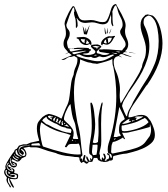

<svg xmlns="http://www.w3.org/2000/svg" viewBox="-68 -830 819 936"><path d="M495.1 -810.1H498Q501 -802.7 508.8 -789.6Q516.6 -776.4 524.7 -761Q532.7 -745.6 538.6 -731.4Q544.4 -717.3 544.4 -708Q544.4 -699.7 543 -692.9Q541.5 -686 541.5 -678.2Q541.5 -661.1 549.3 -644.5Q557.1 -627.9 557.1 -613.3Q557.1 -593.8 542 -580.6Q542 -577.6 547.1 -577.6Q552.2 -577.6 552.2 -575.7H538.6Q533.7 -573.7 529.8 -569.8L571.8 -554.2Q571.8 -553.2 572.3 -553.2Q572.8 -553.2 572.8 -552.2H570.8Q569.3 -552.2 567.4 -554.2Q567.4 -554.2 565.4 -552.2Q564.5 -552.2 564 -554.2Q563.5 -556.2 561 -556.2Q560.1 -556.2 559.1 -555.2L551.3 -558.1Q545.4 -558.1 538.6 -562.3Q531.7 -566.4 525.9 -566.4Q519.5 -566.4 515.6 -563.5L513.7 -561Q513.2 -560.1 513.2 -559.1Q513.2 -558.1 513.7 -558.1L527.8 -550.3L520.5 -552.2Q517.6 -554.2 515.4 -554.7Q513.2 -555.2 511.2 -557.1Q509.3 -556.2 504.6 -555.2Q500 -554.2 496.1 -551.8Q492.2 -549.3 489.3 -543.9Q486.3 -538.6 486.3 -528.8Q486.3 -506.3 497.3 -482.2Q508.3 -458 512.2 -433.1Q518.6 -405.8 516.1 -378.7Q513.7 -351.6 520.5 -326.2Q521.5 -326.2 530 -340.3Q538.6 -354.5 548.8 -371.8Q559.1 -389.2 568.4 -404.3Q577.6 -419.4 580.6 -422.9Q590.8 -441.4 602.1 -459Q613.3 -476.6 621.1 -497.1L624 -503.4Q626 -520.5 634.8 -539.3Q643.6 -558.1 643.6 -587.9Q643.6 -604.5 639.6 -619.6Q635.7 -634.8 630.4 -649.4Q625 -664.1 621.1 -679Q617.2 -693.8 617.2 -708.5Q617.2 -722.2 621.6 -732.9Q626 -743.7 641.6 -757.8H643.6Q643.6 -757.8 651.9 -759.8L676.3 -753.9Q688 -745.6 697.5 -729.5Q707 -713.4 712.6 -694.3Q718.3 -675.3 721.2 -655Q724.1 -634.8 724.1 -618.2Q724.1 -523.9 648.9 -415.5Q648.9 -414.6 646 -413.6Q625 -381.3 608.9 -358.6Q592.8 -335.9 581.3 -318.8Q569.8 -301.8 564 -287.4Q558.1 -272.9 558.1 -258.8Q559.1 -257.8 561 -257.8Q571.8 -257.8 589.6 -263.9Q607.4 -270 620.1 -270Q639.6 -270 650.9 -259.8L666.5 -239.7Q674.3 -225.1 680.7 -206.8Q687 -188.5 687 -170.9Q687 -147.5 668.5 -131.3Q649.9 -115.2 625.5 -105Q601.1 -94.7 578.6 -89.1Q556.2 -83.5 549.3 -81.5Q532.7 -80.6 513.9 -76.2Q495.1 -71.8 484.9 -69.3Q481.9 -64 482.4 -56.4Q482.9 -48.8 471.7 -46.9L466.8 -47.9Q458.5 -40.5 440.4 -40.5Q435.1 -40.5 432.9 -41.7Q430.7 -43 428.7 -43Q427.7 -43 427.2 -42.5Q426.8 -42 425.8 -42L410.6 -49.8L405.8 -60.1H389.2L382.3 -42Q376 -40.5 375 -40.5Q373.5 -40.5 363.8 -42L361.8 -35.6Q359.9 -33.7 357.7 -33.7Q355.5 -33.7 354.5 -32.7L352.5 -31.7L339.4 -41.5Q338.4 -39.6 338.4 -39.6L336.9 -41.5Q335 -40.5 333 -38.6Q332 -37.6 332 -35.6H330.1Q318.8 -42 318.8 -62Q312.5 -64.9 304.4 -64.5Q296.4 -64 290 -65.9L268.1 -68.8Q262.7 -68.8 252.2 -70.3Q241.7 -71.8 232.4 -74.2Q223.1 -76.7 215.3 -79.1Q207.5 -81.5 205.6 -83.5Q161.1 -94.7 139.6 -103.3Q118.2 -111.8 104 -111.8H81.5L74.7 -114.3L45.9 -108.9Q59.1 -95.7 61 -79.6Q61 -73.7 57.1 -66.9L37.6 -58.1L34.7 -53.2L25.4 -43.9L13.7 -42L11.2 -44.9L-7.8 -53.2Q-11.2 -53.2 -11.2 -46.9V-44.9Q-11.2 -43.9 -9.8 -43.9L13.2 -33.7Q14.6 -27.3 14.6 -27.3Q14.6 -26.4 13.2 -20.5L7.8 -15.6Q8.8 -15.6 1 -13.7H-3.9L-13.2 -17.6L-22.5 -28.3L-28.3 -23.4Q-28.3 -18.6 -23.4 -16.6Q-18.6 -14.6 -12.7 -12.2Q-6.8 -9.8 -2 -6.8Q2.9 -3.9 2.9 2.9Q2.9 3.9 1 9.8V12.2Q6.8 15.6 13.7 16.6Q20.5 17.6 20.5 27.3Q20.5 38.6 15.9 41.3Q11.2 43.9 3.9 43.9Q-1 43.9 -6.6 43Q-12.2 42 -16.6 42Q-18.6 43.9 -19 43Q-19.5 42 -19.5 43.9L0 81.5L-2 85.4Q-3.9 85.4 -8.1 80.1Q-12.2 74.7 -15.4 67.9Q-18.6 61 -21 54.4Q-23.4 47.9 -23.4 45.9Q-23.4 41.5 -22.5 40.5Q-22.5 39.6 -23.4 38.6H-28.3Q-29.3 39.6 -29.3 43.9Q-29.3 45.9 -29.3 49.6Q-29.3 53.2 -28.3 58.1L-14.6 79.6L-16.6 83.5H-19.5Q-23.4 73.7 -30 64.5Q-36.6 55.2 -36.6 42Q-33.7 39.6 -33.7 36.6Q-33.7 35.6 -40.8 26.6Q-47.9 17.6 -47.9 8.8Q-47.9 2 -43.9 -2.9L-40.5 -8.8Q-42 -16.6 -42 -17.6Q-42 -23.4 -36.1 -34.7Q-30.3 -45.9 -22.9 -57.6Q-15.6 -69.3 -8.3 -79.3Q-1 -89.4 1 -91.3L3.9 -99.1L11.2 -104H13.7L24.4 -120.1L45.9 -126.5H62L81.5 -134.8L122.1 -143.6Q123 -144.5 123 -145.5Q111.8 -180.2 111.8 -202.6Q111.8 -225.1 119.1 -235.8Q126.5 -246.6 139.6 -259.8L155.3 -270Q156.2 -270 157.2 -270.5Q158.2 -271 159.2 -271L167 -273.9H166H167Q168.9 -273.9 169.9 -274.9Q182.6 -272.9 200 -266.8Q217.3 -260.7 231 -251.5Q231.9 -251.5 234.9 -258.8Q237.8 -266.1 241.7 -276.1Q245.6 -286.1 249.5 -295.4Q253.4 -304.7 255.4 -308.6Q265.1 -326.2 268.6 -345.5Q272 -364.7 273.9 -385.3Q275.9 -405.8 279.1 -426.5Q282.2 -447.3 291 -466.8Q292.5 -485.8 301 -503.7Q309.6 -521.5 309.6 -539.6Q309.6 -541.5 309.1 -543.9Q308.6 -546.4 308.6 -548.3L293.5 -557.1L277.3 -552.2L272 -553.2Q261.7 -550.3 254.2 -543.9Q246.6 -537.6 236.3 -537.6Q233.9 -537.6 232.9 -538.1Q231.9 -538.6 231 -538.6L282.2 -561L267.1 -572.8Q266.1 -572.8 257.8 -569.1Q249.5 -565.4 248.5 -565.4Q250.5 -567.4 254.6 -569.1Q258.8 -570.8 265.1 -574.7Q256.8 -584 249.3 -593Q241.7 -602.1 241.7 -616.2Q241.7 -629.9 247.6 -641.6Q253.4 -653.3 253.4 -666.5Q253.4 -677.2 251.5 -688.5Q249.5 -699.7 246.6 -713.4Q246.6 -723.1 252.7 -738Q258.8 -752.9 265.9 -766.6Q272.9 -780.3 279.5 -790Q286.1 -799.8 287.1 -799.8H291.5Q293.5 -799.8 297.6 -791Q301.8 -782.2 306.2 -771Q310.5 -759.8 314.9 -749.3Q319.3 -738.8 324.2 -736.3Q329.1 -732.4 334.7 -731.4Q340.3 -730.5 345.2 -730.5Q352.5 -730.5 360.1 -731.4Q367.7 -732.4 375 -732.4Q390.1 -732.4 403.8 -727.3Q417.5 -722.2 430.7 -722.2Q437 -722.2 442.1 -723.1Q447.3 -724.1 451.7 -729.7Q456.1 -735.4 460.9 -747.1Q465.8 -758.8 471.7 -779.3Q478.5 -806.6 495.1 -810.1ZM506.3 -777.3Q506.3 -778.3 505.4 -782.2Q504.4 -786.1 502.7 -791Q501 -795.9 499.5 -799.8Q498 -803.7 497.1 -803.7Q493.2 -803.7 490.2 -798.8Q487.3 -793.9 485.1 -788.6Q482.9 -783.2 481.2 -778.3Q479.5 -773.4 479.5 -773.4V-774.4Q480.5 -769.5 480.5 -763.7Q480.5 -757.8 480.5 -752.9V-736.3Q480.5 -717.3 484.9 -705.6Q483.9 -704.6 483.4 -703.6Q482.9 -702.6 481.9 -701.7Q472.7 -712.4 473.6 -728.5Q474.6 -744.6 472.7 -758.8Q467.8 -742.7 460.9 -727.1Q454.1 -711.4 433.1 -711.4Q421.9 -711.4 408 -716.3Q394 -721.2 380.4 -721.2Q372.6 -721.2 364 -719.7Q355.5 -718.3 349.6 -718.3Q319.3 -718.3 306.6 -742.7Q305.7 -742.7 305.7 -740.7Q305.7 -738.8 308.1 -730Q310.5 -721.2 310.5 -703.6Q306.6 -694.8 304.7 -693.8Q303.7 -693.8 301.8 -695.8V-714.4Q301.8 -734.4 297.1 -745.6Q292.5 -756.8 292.5 -772.5Q294.4 -772.5 295.4 -773.4L293.5 -790.5Q293.5 -791.5 291 -793.9Q289.1 -793 289.1 -793Q288.1 -793 288.1 -792L289.1 -793Q287.1 -793 281.5 -780Q275.9 -767.1 270 -752Q263.7 -734.4 255.4 -709.5Q255.4 -696.8 263.7 -687.5Q272 -678.2 272 -667.5Q272 -658.2 270 -652.1Q268.1 -646 265.4 -640.9Q262.7 -635.7 260.7 -631.8Q258.8 -627.9 258.8 -622.1Q258.8 -616.2 261.5 -604.5Q264.2 -592.8 269 -592.8L275.9 -593.8V-591.8L270 -590.8L273.9 -580.6L279.3 -578.6L342.3 -591.8L291 -590.8Q291 -591.8 291.5 -592.8L290 -594.7L306.6 -596.7Q307.6 -597.2 310.5 -597.2H339.4Q347.2 -597.2 356.9 -596.4Q366.7 -595.7 366.7 -591.8Q366.7 -590.8 364.7 -590.8H367.7Q372.6 -590.8 375 -589.8Q375 -585 373.5 -582.5H369.6Q366.7 -576.7 366.7 -575.7H367.7Q361.8 -569.8 352.1 -569.8Q342.3 -569.8 335 -567.4Q335 -565.4 343.3 -563.7Q351.6 -562 359.9 -562Q373.5 -562 385.3 -565.9Q397 -569.8 397 -577.6Q397 -582.5 387 -590.3Q377 -598.1 375 -604.5Q375 -605.5 375.5 -606Q376 -606.4 376 -607.4Q376 -608.4 377 -608.4V-610.4Q387.2 -613.3 407.7 -613.3Q424.8 -608.4 425.8 -603V-601.1L403.8 -579.6V-573.7Q404.8 -569.8 407.7 -569.8L418.5 -567.4Q423.8 -565.4 428 -563.7Q432.1 -562 440.4 -562Q457 -562 466.8 -569.3L419.4 -576.7L413.6 -582.5Q414.6 -588.9 418.5 -589.8Q419.4 -588.9 424.8 -588.9Q426.8 -588.9 429.4 -588.9Q432.1 -588.9 437 -589.8Q459.5 -589.8 481.9 -587.4Q504.4 -585 526.9 -584Q531.7 -591.8 538.1 -598.1Q544.4 -604.5 544.4 -614.3Q544.4 -621.1 540.5 -628.9Q536.6 -636.7 531.2 -644.8Q525.9 -652.8 521.7 -660.6Q517.6 -668.5 517.6 -674.3Q517.6 -682.6 523.7 -690.7Q529.8 -698.7 529.8 -709.5Q529.8 -727.5 520.5 -744.1Q511.2 -760.7 506.3 -777.3ZM-26.4 5.9H-28.3Q-27.3 5.9 -27.3 14.6L-23.4 17.6Q-19.5 15.6 -16.6 13.2ZM-36.6 -1H-39.6Q-41.5 1 -41.5 7.8Q-41.5 21.5 -26.9 30Q-12.2 38.6 4.9 38.6H9.8L14.6 33.7Q14.6 24.4 12.2 22.5L2.9 19.5Q-5.9 19.5 -8.8 18.6L-18.6 21.5Q-18.6 22.5 -19 22.5Q-19.5 22.5 -19.5 23.4Q-19.5 24.4 -16.6 24.4L-4.9 22.5L2.9 23.4Q4.9 28.3 4.9 28.3Q4.9 28.3 5.9 28.3Q2.9 31.7 -3.9 33.7Q-17.6 31.7 -26.6 25.6Q-35.6 19.5 -35.6 8.8Q-35.6 3.9 -33.7 0L-34.7 -1ZM-26.4 -36.6 -27.3 -37.6Q-28.3 -37.6 -32 -32.5Q-35.6 -27.3 -35.6 -22.5Q-35.6 -6.8 -23.9 -0.5Q-12.2 5.9 -7.8 5.9Q-3.9 5.9 -3.9 2.9Q-3.9 1 -8.1 -5.1Q-12.2 -11.2 -16.6 -11.2Q-18.6 -11.2 -18.6 -8.8L-13.7 -5.9L-11.2 0Q-11.2 1 -13.7 1Q-18.6 -1 -25.6 -7.1Q-32.7 -13.2 -32.7 -21.5Q-32.7 -26.4 -29.1 -29.5Q-25.4 -32.7 -25.4 -34.7Q-25.4 -35.6 -25.9 -35.6Q-26.4 -35.6 -26.4 -36.6ZM-13.2 -60.1 -16.6 -58.1 -20.5 -42Q-18.6 -36.6 -18.6 -37.6L-13.7 -30.3Q-12.2 -26.4 -11.2 -23.4L-3.9 -22.5Q-2 -20.5 -1 -20.5Q1 -20.5 2 -21Q2.9 -21.5 4.9 -21.5Q6.8 -20.5 6.8 -20.5L8.8 -26.4L2 -33.7L-8.8 -36.6L2.9 -26.4V-24.4Q2 -24.4 2 -23.9Q2 -23.4 1 -23.4Q0 -23.4 0 -24.9Q0 -26.4 -2 -26.4H-4.9Q-11.2 -27.3 -16.6 -46.9ZM-3.9 -68.8H-4.9Q-4.9 -67.9 -5.4 -67.9Q-5.9 -67.9 -5.9 -66.9Q-5.9 -62 3.2 -54.9Q12.2 -47.9 21.5 -47.9Q21.5 -46.9 20.5 -46.9V-50.8L4.9 -59.1ZM1 -80.6Q0 -79.6 0 -77.6Q3.9 -68.8 10.7 -63.5Q17.6 -58.1 22.5 -58.1Q25.4 -58.1 26.4 -59.1L6.8 -70.3ZM36.6 -88.4V-85.4Q37.6 -86.4 38.6 -86.4Q35.6 -87.4 35.6 -88.4ZM13.7 -97.2 13.2 -98.1 8.8 -96.7Q7.8 -94.7 7.8 -89.4Q7.8 -81.5 11.2 -77.6Q14.6 -73.7 31.7 -65.9Q34.7 -66.9 38.6 -66.9L24.4 -73.7Q14.6 -83.5 14.6 -97.2ZM73.7 -124Q65.9 -120.1 56.4 -120.1Q46.9 -120.1 39.8 -119.1Q32.7 -118.2 27.6 -113Q22.5 -107.9 22.5 -94.7Q22.5 -89.4 25.9 -83Q29.3 -76.7 34.7 -73.7L45.9 -69.3L50.8 -70.3Q54.2 -71.8 55.2 -74.7Q55.2 -88.4 49.1 -95.2Q43 -102.1 37.6 -104Q34.7 -104 34.7 -101.1Q34.7 -99.1 39.3 -95.9Q43.9 -92.8 48.8 -84.5Q48.8 -83.5 47.9 -80.6Q46.9 -77.6 43 -74.7Q40.5 -74.7 36.6 -78.6L31.7 -83.5H29.3Q28.3 -83.5 28.3 -84.5L27.3 -83.5H28.3Q25.4 -87.4 25.4 -94.7Q25.4 -104 30.5 -109.1Q35.6 -114.3 42.7 -116.2Q49.8 -118.2 57.4 -118.7Q64.9 -119.1 70.3 -121.1H73.7Q76.7 -121.1 76.7 -123V-124ZM404.8 -125 383.3 -124Q383.3 -115.2 381.8 -107.2Q380.4 -99.1 380.4 -91.3Q380.4 -79.6 386.2 -73.7L402.3 -75.7Q407.7 -102.1 407.7 -120.1Q407.7 -125 404.8 -125ZM119.1 -132.3 89.4 -129.4Q84.5 -127.4 84.5 -123Q84.5 -122.1 85.4 -121.1L129.4 -120.1L123 -132.3ZM301.8 -143.6H300.8Q299.8 -142.6 299.8 -141.6Q300.8 -141.6 300.8 -141.1Q300.8 -140.6 301.8 -140.6V-141.6Q302.7 -142.6 302.7 -143.6ZM286.1 -148.4 284.2 -149.4 282.2 -145.5V-146.5Q282.2 -144.5 284.2 -144Q286.1 -143.6 287.1 -143.6Q288.1 -143.6 289.1 -144.5Q288.1 -145.5 287.6 -146.5Q287.1 -147.5 286.1 -148.4ZM494.1 -155.3Q487.3 -154.3 487.3 -149.4H489.3Q492.2 -149.4 497.1 -154.3Q494.1 -154.3 494.1 -155.3ZM256.8 -224.1 253.4 -220.2Q252.4 -219.2 250.5 -219.2H246.6Q244.6 -219.2 244.6 -218.3L269 -210.9ZM663.1 -225.1 662.1 -210.9Q644.5 -205.6 627.4 -201.2Q610.4 -196.8 595.5 -193.1Q580.6 -189.5 570.8 -187.5Q561 -185.5 559.1 -184.6Q553.2 -183.6 548.8 -183.1Q544.4 -182.6 539.6 -182.6Q530.8 -182.6 528.8 -183.6Q527.8 -182.6 527.8 -181.6L541.5 -152.8Q539.6 -151.4 538.6 -151.4Q537.6 -151.4 535.6 -152.8L532.7 -158.2Q531.7 -159.2 530.8 -159.2Q520.5 -152.3 506.3 -145.5Q492.2 -138.7 481.9 -137.7Q475.6 -125.5 475.1 -112.8Q474.6 -100.1 473.6 -88.4Q475.6 -82.5 480.5 -81.5Q537.6 -92.8 567.9 -100.3Q598.1 -107.9 614.5 -116.5Q630.9 -125 639.9 -136.7Q648.9 -148.4 662.1 -167Q668.5 -182.6 668.5 -198.7Q668.5 -210 663.1 -225.1ZM247.6 -231 246.6 -231.9Q243.7 -226.1 243.7 -225.1H245.6Q249.5 -226.1 250.5 -229Q249.5 -229 247.6 -231ZM133.8 -232.9H132.3Q126.5 -212.9 126.5 -197.8Q126.5 -191.4 127.9 -177.7Q129.4 -164.1 132.1 -149.9Q134.8 -135.7 137.7 -125.5Q140.6 -115.2 143.6 -115.2Q193.4 -98.1 237.8 -87.4Q282.2 -76.7 311.5 -76.7Q322.3 -76.7 325.2 -77.6Q325.2 -81.5 324.7 -89.4Q324.2 -97.2 323.2 -105.2Q322.3 -113.3 320.1 -120.4Q317.9 -127.4 314.5 -130.4Q308.6 -128.4 304.7 -128.4H291.5H285.2Q268.1 -128.4 264.4 -122.8Q260.7 -117.2 255.4 -111.8Q252.4 -113.3 249.5 -113.3H248.5V-115.2L275.9 -171.9Q256.8 -179.2 240.5 -182.9Q224.1 -186.5 207.8 -192.6Q191.4 -198.7 173.8 -207.5Q156.2 -216.3 134.8 -232.9ZM236.8 -239.7 231.9 -232.9Q231.9 -231 232.4 -230Q232.9 -229 232.9 -228V-226.1Q231 -221.2 230 -221.2V-224.1Q234.9 -220.2 237.8 -220.2Q239.7 -220.2 239.7 -226.1L236.3 -231.9L239.7 -237.8Q238.8 -238.8 238.3 -238.8Q237.8 -238.8 236.8 -239.7ZM585.9 -244.6Q584 -244.6 583.3 -243.2Q582.5 -241.7 580.6 -241.7Q578.6 -241.7 578.6 -243.2Q578.6 -244.6 577.6 -244.6Q574.7 -241.7 574.7 -239.7Q574.7 -237.8 576.7 -237.8L588.9 -242.7Q586.9 -244.6 586.4 -243.7Q585.9 -242.7 585.9 -244.6ZM562 -250.5 552.2 -245.6 527.8 -228Q529.8 -226.1 531.7 -226.1Q538.6 -226.1 551.5 -229.5Q564.5 -232.9 570.8 -237.8L568.4 -240.7L564.5 -238.8L560.1 -243.7L564.5 -250.5ZM212.9 -253.4 211.9 -250.5Q209 -247.6 206.5 -246.6Q206.5 -245.6 207 -244.1Q207.5 -242.7 207.5 -241.7L202.6 -236.8L226.1 -225.1L224.1 -229Q224.1 -233.9 225.1 -233.4Q226.1 -232.9 228 -234.9V-245.6H225.1Q225.1 -240.7 220.2 -240.7V-233.9L216.3 -231.9Q210.9 -233.9 210.9 -236.3Q211.9 -236.3 211.9 -236.8Q211.9 -237.8 212.9 -239.7L215.3 -241.7V-245.6Q215.3 -252.4 216.3 -252.4Q217.3 -252.4 217.3 -251.5ZM637.7 -255.4 629.9 -250.5Q625 -249.5 619.6 -246.1Q614.3 -242.7 604 -238.3Q593.8 -233.9 576.4 -229Q559.1 -224.1 531.7 -218.3Q530.8 -219.2 527.8 -219.2Q524.9 -217.3 524.9 -216.3V-202.6Q524.9 -193.4 528.8 -191.9Q532.7 -190.4 538.6 -190.4Q550.3 -190.4 566.4 -193.6Q582.5 -196.8 599.4 -202.1Q616.2 -207.5 631.1 -215.3Q646 -223.1 655.3 -232.9V-236.3Q647.9 -248.5 637.7 -255.4ZM201.7 -259.8 199.7 -260.7 198.7 -255.4 193.4 -252.4Q191.4 -245.6 190.4 -244.6L194.8 -240.7Q194.8 -237.8 195.8 -237.8Q195.8 -238.8 196.8 -239.7L203.6 -258.8Q203.6 -259.8 201.7 -259.8ZM157.2 -260.7 142.6 -249.5 139.6 -244.6Q137.7 -242.7 137.7 -241.7L157.2 -225.1Q165 -223.1 176.3 -216.6Q187.5 -210 202.4 -203.4Q217.3 -196.8 235.8 -190.2Q254.4 -183.6 277.3 -181.6L279.3 -190.4Q279.3 -191.4 280.3 -192.4Q280.3 -197.8 275.9 -201.7L256.8 -204.6L250.5 -208.5Q231 -210.9 218.8 -219.5Q206.5 -228 196.8 -230Q186.5 -236.3 176.8 -241Q167 -245.6 160.2 -254.4L159.2 -259.8Q158.2 -260.7 157.2 -260.7ZM180.7 -261.7H183.6Q184.6 -261.7 184.6 -257.8Q184.6 -255.4 180.7 -255.4Q178.2 -255.4 178.2 -258.8L180.2 -261.7ZM609.4 -262.7 592.8 -261.7Q590.8 -255.4 588.9 -255.4V-257.8Q588.9 -255.4 589.4 -254.4Q589.8 -253.4 589.8 -252.4Q589.8 -251.5 588.9 -251.5L592.8 -256.8Q592.8 -257.8 593.8 -257.8H596.7Q597.2 -256.8 597.2 -253.4Q597.2 -250.5 595 -248.5Q592.8 -246.6 592.8 -244.6V-245.6Q593.8 -245.6 594.7 -245.1Q595.7 -244.6 597.2 -244.6Q605.5 -248.5 615.2 -252.7Q625 -256.8 630.9 -262.7ZM171.9 -266.1Q167 -264.2 166.5 -263.9Q166 -263.7 166 -261.7Q166 -259.8 168 -257.8L179.2 -249.5Q180.7 -249.5 181.2 -248Q181.6 -246.6 183.6 -246.6H184.6Q184.6 -247.6 184.1 -247.6Q183.6 -247.6 183.6 -248.5Q183.6 -252.4 186.5 -257.8L189.5 -263.7Q190.4 -263.7 191.4 -262.7ZM513.7 -308.6 486.3 -162.1H502.4L507.3 -165L520.5 -167Q520.5 -172.9 516.4 -177.2Q512.2 -181.6 512.2 -194.8Q512.2 -210 514.4 -219Q516.6 -228 520.3 -232.9Q523.9 -237.8 529.3 -241.2Q534.7 -244.6 540.5 -249.5L534.7 -265.1ZM275.9 -321.3H273.9Q268.1 -315.4 262.9 -305.4Q257.8 -295.4 253.2 -285.2Q248.5 -274.9 246.1 -265.1Q243.7 -255.4 243.7 -250.5Q243.7 -244.6 251.2 -238.3Q258.8 -231.9 267.3 -223.6Q275.9 -215.3 283.4 -204.3Q291 -193.4 291 -180.2Q291 -166 287.1 -157.2Q288.1 -152.8 291.5 -152.8L313.5 -152.3Q305.7 -175.3 302.7 -199.7Q299.8 -224.1 294.4 -236.3Q287.1 -251.5 283.2 -272.5Q279.3 -293.5 275.9 -321.3ZM479.5 -543.5Q473.6 -537.6 450.7 -530.8Q427.7 -523.9 404.8 -518.6Q397 -520.5 390.1 -520.5Q383.3 -520.5 375 -523.9Q360.8 -524.9 346.9 -530.8Q333 -536.6 322.3 -540.5V-533.7Q322.3 -522.9 317.9 -511.5Q313.5 -500 310.5 -490.2Q299.8 -461.9 296.1 -434.8Q292.5 -407.7 292.5 -379.4Q292.5 -342.3 297.6 -305.2Q302.7 -268.1 309.6 -231Q321.3 -189.5 324.7 -151.4Q328.1 -113.3 334 -73.7Q333 -70.3 330.1 -68.6Q327.1 -66.9 326.2 -64.9L325.2 -57.1Q325.2 -56.2 327.1 -56.2L328.1 -57.1Q329.1 -58.1 330.1 -58.1Q331.1 -57.1 331.5 -56.2Q332 -55.2 333 -54.2L331.1 -46.9H334L341.3 -72.8L345.2 -74.7Q347.2 -72.8 347.9 -73.2Q348.6 -73.7 348.6 -70.3Q348.6 -65.9 346.9 -60.5Q345.2 -55.2 345.2 -50.8Q345.2 -43.9 347.2 -42Q347.2 -47.9 348.6 -47.9Q352.5 -45.9 353 -43.2Q353.5 -40.5 354.5 -40.5Q357.4 -40.5 359.9 -42Q358.9 -46.9 355.7 -52Q352.5 -57.1 352.5 -62Q352.5 -63 353 -65.4Q353.5 -67.9 355.5 -67.9Q357.4 -67.9 361.6 -57.4Q365.7 -46.9 370.6 -44.9Q371.6 -44.9 372.1 -45.4Q372.6 -45.9 373.5 -45.9V-44.9L370.6 -58.1Q371.6 -59.1 373.5 -59.1Q373.5 -58.1 377.9 -53.2Q379.4 -53.2 379.4 -52Q379.4 -50.8 380.4 -50.8L379.4 -53.2Q379.4 -54.2 380.9 -57.1Q382.3 -60.1 382.3 -64.9Q382.3 -68.8 377 -73.7H376Q375 -73.7 374.5 -74.7L368.7 -79.6Q366.7 -83.5 366.7 -91.3Q366.7 -119.1 373 -150.4Q379.4 -181.6 379.4 -216.3Q379.4 -244.6 377 -272.2Q374.5 -299.8 372.6 -325.2Q372.6 -326.2 373.5 -328.1Q374.5 -330.1 376 -330.1Q380.4 -330.1 384.3 -316.9Q388.2 -303.7 390.6 -285.9Q393.1 -268.1 394.5 -250.5Q396 -232.9 396 -225.1Q396 -202.6 392.6 -179.9Q389.2 -157.2 384.3 -134.8Q392.1 -132.3 394 -132.3Q402.3 -132.3 409.7 -137.7L410.6 -152.3Q411.6 -162.1 412.1 -171.1Q412.6 -180.2 412.6 -188.5Q412.6 -202.6 412.1 -216.8Q411.6 -231 411.6 -244.6Q411.6 -253.4 413.6 -267.8Q415.5 -282.2 418.7 -296.4Q421.9 -310.5 424.8 -320.8Q427.7 -331.1 430.7 -331.1Q432.1 -329.1 432.1 -325.2Q432.1 -319.3 429.7 -310.5Q426.8 -289.1 425.8 -267.8Q424.8 -246.6 424.8 -224.1Q424.8 -204.6 425.3 -183.8Q425.8 -163.1 425.8 -143.6Q425.8 -120.1 422.1 -108.4Q418.5 -96.7 416.5 -81.5Q420.9 -71.8 419.2 -64.5Q417.5 -57.1 425.8 -48.8H427.7L428.7 -61L432.1 -63L436 -56.2H438Q440.4 -58.1 440.4 -62Q440.4 -65.9 435.1 -78.6Q435.1 -79.6 437 -81.5Q442.4 -81.5 445.3 -73.7Q448.2 -65.9 448.2 -62Q448.2 -57.1 445.3 -53Q442.4 -48.8 442.4 -45.9L450.2 -46.9Q452.1 -48.8 452.1 -50.8V-53.2L451.2 -52.2L455.1 -54.2Q456.1 -53.2 458.5 -53.2Q463.9 -58.1 463.9 -64Q463.9 -73.7 459 -74.7Q454.1 -75.7 454.1 -80.6Q454.1 -83.5 456.1 -83.5Q459.5 -81.5 461.7 -80.6Q463.9 -79.6 464.8 -78.6L471.7 -61L475.6 -60.1Q477.5 -65.9 477.5 -65.9Q477.5 -70.3 472.7 -78.6L459.5 -83.5Q457 -92.8 457 -101.1Q457 -115.2 460.9 -128.9Q464.8 -142.6 469.7 -156.2Q499 -260.7 499 -360.8Q499 -397.9 495.1 -434.8Q491.2 -471.7 483.9 -506.3Q479.5 -513.7 479.5 -543.5ZM398.9 -563.5Q391.1 -560.1 389.2 -558.1L403.8 -560.1L400.4 -563.5ZM319.3 -564.5 305.7 -563.5Q304.7 -561 304.7 -559.1Q304.7 -557.1 317.4 -552.2Q330.1 -547.4 346.9 -543Q363.8 -538.6 380.4 -535.2Q397 -531.7 404.8 -531.7H410.6Q430.7 -531.7 449.2 -540Q467.8 -548.3 476.6 -554.2L489.3 -562Q487.3 -563.5 486.1 -562.7Q484.9 -562 482.9 -564.5Q469.7 -562 458.5 -556.6Q447.3 -551.3 435.1 -551.3Q429.7 -551.3 425.3 -553.2Q420.9 -555.2 418.5 -555.2Q413.6 -555.2 407.5 -551.3Q401.4 -547.4 393.1 -547.4Q383.3 -547.4 376 -553.2Q370.6 -551.3 362.8 -551.3Q350.6 -551.3 339.8 -555.2Q329.1 -559.1 319.3 -564.5ZM565.4 -574.7 596.7 -569.8 563.5 -572.8Q562 -573.7 562 -575.7Q562 -576.7 561 -576.7Q561 -575.7 562 -575.7Q563.5 -575.7 563.5 -575.2Q563.5 -574.7 565.4 -574.7ZM345.2 -582.5Q338.4 -580.6 328.1 -579.6Q317.9 -578.6 307.9 -577.6Q297.9 -576.7 291 -575.7Q284.2 -574.7 283.2 -571.8L290 -566.4L293.5 -565.4L353.5 -581.5ZM281.2 -594.7 287.1 -593.8V-591.8L279.3 -593.8ZM397.9 -606.4 383.3 -603Q383.3 -602.1 384.3 -602.1L397 -598.1Q397.9 -598.1 397.9 -598.6Q397.9 -599.1 398.9 -599.1Q400.4 -599.1 400.4 -598.6Q400.4 -598.1 401.4 -598.1L404.8 -589.8Q406.7 -597.2 408.2 -598.6Q409.7 -600.1 413.6 -600.1H415.5Q415.5 -601.1 416 -601.1Q416.5 -601.1 416.5 -602.1V-603ZM335.9 -649.9Q348.6 -650.9 363.3 -641.4Q377.9 -631.8 377.9 -617.2Q377.9 -610.4 375 -610.4Q373.5 -610.4 372.6 -612.8Q371.6 -615.2 368.7 -615.2Q363.8 -613.3 360.6 -611.8Q357.4 -610.4 352.5 -610.4Q336.9 -610.4 324.2 -623L314.5 -639.6L306.6 -642.6Q305.7 -642.6 305.7 -644.5V-646Q305.7 -647 306.6 -647.9ZM368.7 -705.6 355.5 -662.1H349.6Q348.6 -662.1 348.6 -663.1H343.3Q342.3 -663.1 341.3 -664.1L335 -702.6Q336.9 -699.7 339.1 -694.8Q341.3 -689.9 342.8 -684.6Q344.2 -679.2 345.7 -675.3Q347.2 -671.4 347.2 -671.4Q347.7 -671.4 348.1 -680.7Q348.6 -689.9 350.6 -695.8L353.5 -675.3L367.7 -705.6ZM488.3 -655.3 492.2 -654.3V-650.9Q492.2 -648.9 488.3 -647.9Q471.7 -612.3 453.1 -612.3Q448.2 -612.3 443.6 -613.8Q439 -615.2 434.1 -616.2Q432.1 -616.2 432.1 -612.8Q432.1 -609.4 430.7 -609.4Q424.8 -609.4 424.8 -617.2Q424.8 -627.9 435.5 -638.4Q446.3 -648.9 461.9 -653.3Q464.8 -653.3 468.3 -653.1Q471.7 -652.8 474.6 -652.8Q480.5 -652.8 488.3 -655.3ZM474.6 -689 467.8 -668.5Q465.8 -666.5 464.8 -667.5Q463.9 -668.5 463.9 -666.5L473.6 -689ZM457 -692.9V-668.5Q455.1 -666.5 453.6 -667.5Q452.1 -668.5 452.1 -666.5V-665Q454.1 -666.5 454.1 -666.5V-665Q454.1 -665 452.1 -669.4L456.1 -692.9ZM443.4 -694.8 449.2 -665Q449.2 -663.1 446.3 -663.1Q442.4 -671.4 442.4 -679.2Q442.4 -687 442.4 -694.8ZM327.1 -639.6 326.2 -638.7Q326.2 -632.8 335 -624L345.2 -620.1Q345.2 -622.1 344.7 -623Q344.2 -624 344.2 -626Q344.2 -633.8 347.7 -637.7ZM655.3 -753.9Q641.6 -749 636.7 -741.7Q631.8 -734.4 631.8 -722.2Q631.8 -715.3 634.8 -707Q660.2 -657.2 660.2 -605.5Q660.2 -572.8 650.4 -541.5Q640.6 -510.3 625.5 -481.2Q610.4 -452.1 592 -425.5Q573.7 -398.9 558.1 -377Q550.3 -361.8 540.5 -347.4Q530.8 -333 526.9 -313.5Q527.8 -310.5 530.8 -302Q533.7 -293.5 537.6 -284.7Q541.5 -275.9 544.9 -269.3Q548.3 -262.7 550.3 -262.7L551.3 -263.7Q554.2 -284.2 564 -299.8Q573.7 -315.4 581.5 -334Q593.8 -354.5 607.4 -378.7Q621.1 -402.8 638.7 -429.7Q666.5 -470.7 686 -518.6Q705.6 -566.4 705.6 -630.9Q705.6 -643.6 704.1 -658.9Q702.6 -674.3 699.7 -689.5Q696.8 -704.6 691.4 -718.5Q686 -732.4 677.2 -741.7L673.3 -745.6Q672.4 -746.6 672.4 -748Q672.4 -746.6 673.3 -745.6Q665 -753.9 657.2 -753.9ZM354.5 -635.7H353.5Q354.5 -634.8 354.5 -630.9Q354.5 -627 352.5 -623.5Q350.6 -620.1 350.6 -617.2Q352.5 -617.2 353 -616.7Q353.5 -616.2 355.5 -616.2Q360.8 -616.2 367.7 -620.1Q366.7 -622.1 363.3 -625.5Q359.9 -628.9 354.5 -635.7ZM450.2 -638.7Q442.4 -634.8 440.2 -628.9Q438 -623 438 -622.1L447.3 -618.2Q449.2 -618.2 449.7 -618.7Q450.2 -619.1 451.2 -619.1H453.1Q449.2 -626 449.2 -632.8Q449.2 -637.7 450.2 -638.7ZM463.9 -646Q461.9 -643.6 460 -643.6Q458 -643.6 457 -642.6L455.1 -641.6Q455.1 -639.6 458 -638.7L459.5 -620.1Q468.8 -626 472.7 -633.3Q476.6 -640.6 477.5 -646ZM475.6 -573.7 497.1 -566.4Q503.4 -567.4 503.4 -569.8ZM494.1 -579.6 513.2 -573.7 513.7 -574.7Q514.6 -574.7 514.6 -575.2Q514.6 -575.7 515.6 -575.7Q515.6 -577.6 514.6 -578.6Z"/></svg>

Font: TGL 0-17
Style: Regular
Weight: 400
Designer: Peter Wiegel
Foundry: Peter Wiegel
Version: Version 1.003 2010